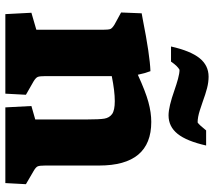

<svg xmlns="http://www.w3.org/2000/svg" viewBox="-60 -722 781 700"><g transform="rotate(90 330.0 -371.5)"><path d="M26 -96 88 -114V-356Q88 -378 85 -384.5Q82 -391 69 -399L25 -423L28 -498L50 -502Q181 -528 239 -530Q247 -509 252 -484Q313 -512 351.5 -522.5Q390 -533 424 -533Q583 -533 583 -343V-147Q583 -126 586 -119Q589 -112 603 -104L651 -76L647 -1H371L366 -96L415 -110V-299Q415 -344 412 -362Q409 -380 395.5 -390Q382 -400 348 -400Q312 -400 257 -389V-147Q257 -126 260 -119Q263 -112 276 -104L325 -76L321 -1H31ZM307 -618Q287 -625 267 -630.5Q247 -636 234 -636Q228 -633 220.5 -625.5Q213 -618 204 -605H149Q165 -676 191.5 -709Q218 -742 259 -742Q279 -742 300.5 -736.5Q322 -731 352 -720Q357 -718 382 -710Q407 -702 426 -702Q431 -705 438 -713Q445 -721 455 -733H510Q494 -662 467.5 -629Q441 -596 400 -596Q369 -596 307 -618Z"/></g></svg>

Font: Suez One
Style: Regular
Weight: 400
Version: Version 1.000